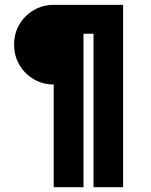

<svg xmlns="http://www.w3.org/2000/svg" viewBox="-20 -785 632 805"><path d="M205.1 -430.7Q159.2 -430.7 121.1 -453.1Q83 -475.6 61 -513.7Q39.1 -551.8 39.1 -597.7Q39.1 -644.5 61 -682.1Q83 -719.7 121.1 -742.2Q159.2 -764.6 205.1 -764.6H496.1V0H372.1V-643.6H330.1V0H205.1Z"/></svg>

Font: Josefin Sans CFJ
Style: Bold
Weight: 700
Designer: Santiago Orozco
Foundry: Typemade
Version: Version 2.001